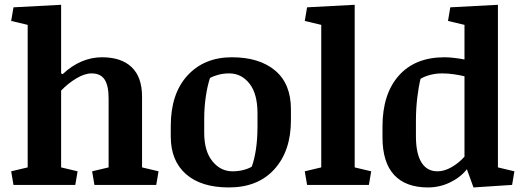

<svg xmlns="http://www.w3.org/2000/svg" viewBox="-20 -783 2214 813"><path d="M27.3 -57.6 97.2 -74.2V-677.7L27.3 -694.3L37.1 -752L238.8 -762.7V-472.2L245.6 -469.2Q282.7 -504.4 325 -522.5Q367.2 -540.5 411.6 -540.5Q494.1 -540.5 537.8 -498.3Q581.5 -456.1 581.5 -374V-74.2L651.4 -57.6L641.6 0H379.9L370.1 -57.6L439.9 -74.2V-366.7Q439.9 -419.9 423.1 -446Q406.2 -472.2 367.7 -472.2Q338.4 -472.2 303 -450.9Q267.6 -429.7 238.8 -399.4V-74.2L308.6 -57.6L298.8 0H37.1Z M949.2 10.7Q831.5 10.7 767.3 -45.9Q703.1 -102.5 703.1 -204.6V-250Q703.1 -386.2 773.9 -463.4Q844.7 -540.5 961.9 -540.5Q1078.1 -540.5 1145 -484.4Q1211.9 -428.2 1211.9 -320.3V-274.4Q1211.9 -144 1142.1 -66.7Q1072.3 10.7 949.2 10.7ZM1070.3 -303.7Q1070.3 -385.7 1036.4 -429Q1002.4 -472.2 950.2 -472.2Q926.8 -472.2 905.8 -466.8Q884.8 -461.4 869.1 -452.6Q857.9 -418.5 851.3 -373Q844.7 -327.6 844.7 -279.3V-221.2Q844.7 -143.1 879.4 -100.3Q914.1 -57.6 964.4 -57.6Q988.8 -57.6 1010 -63Q1031.2 -68.4 1045.9 -77.1Q1056.6 -105 1063.5 -149.2Q1070.3 -193.4 1070.3 -245.6Z M1340.3 -677.7 1270.5 -694.3 1280.3 -752 1481.9 -762.7V-74.2L1551.8 -57.6L1542 0H1280.3L1270.5 -57.6L1340.3 -74.2Z M2088.4 -74.2 2158.2 -57.6 2148.4 0 1984.9 10.7 1957 -66.4Q1929.7 -31.7 1885.5 -10.5Q1841.3 10.7 1792.5 10.7Q1697.8 10.7 1648.7 -42.5Q1599.6 -95.7 1599.6 -201.7V-247.1Q1599.6 -384.8 1668.5 -462.6Q1737.3 -540.5 1862.3 -540.5Q1880.9 -540.5 1903.3 -537.8Q1925.8 -535.2 1946.8 -531.2V-677.7L1877 -694.3L1886.7 -752L2088.4 -762.7ZM1741.2 -206.5Q1741.2 -133.3 1764.4 -95.5Q1787.6 -57.6 1832.5 -57.6Q1861.3 -57.6 1891.8 -75Q1922.4 -92.3 1946.8 -119.6V-460Q1929.2 -464.4 1903.6 -468.3Q1877.9 -472.2 1852.5 -472.2Q1824.7 -472.2 1800.5 -465.6Q1776.4 -459 1760.7 -449.2Q1752.4 -415.5 1746.8 -368.9Q1741.2 -322.3 1741.2 -270Z"/></svg>

Font: Noticia Text
Style: Bold
Weight: 700
Designer: JM Sole
Foundry: JM Sole
Version: Version 1.003